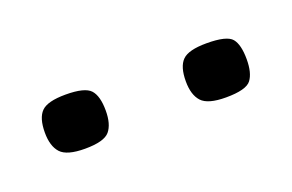

<svg xmlns="http://www.w3.org/2000/svg" viewBox="-28 -653 243 160"><g transform="rotate(-20 93.5 -573.0)"><path d="M58 -573Q58 -561 53 -555Q48 -549 31 -549Q15 -549 9.5 -555Q4 -561 4 -573Q4 -586 9.5 -591.5Q15 -597 31 -597Q48 -597 53 -591.5Q58 -586 58 -573ZM183 -573Q183 -561 178.5 -555Q174 -549 156 -549Q140 -549 134.5 -555Q129 -561 129 -573Q129 -586 134.5 -591.5Q140 -597 156 -597Q174 -597 178.5 -591.5Q183 -586 183 -573Z"/></g></svg>

Font: Glory Thin
Style: Regular
Weight: 100
Designer: Robert Leuschke
Foundry: Robert Leuschke
Version: Version 1.011